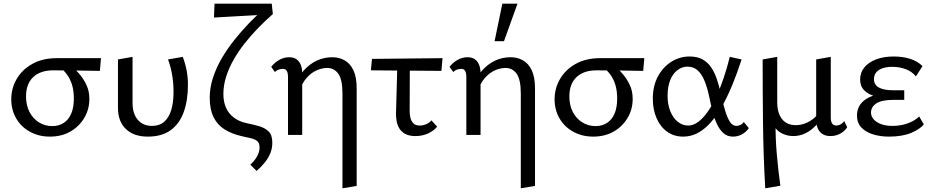

<svg xmlns="http://www.w3.org/2000/svg" viewBox="-20 -731 5042 1040"><path d="M250 9Q190 9 142 -17.5Q94 -44 67.5 -90Q41 -136 41 -193Q41 -252 70 -302.5Q99 -353 154.5 -384.5Q210 -416 288 -416H527L521 -347Q458 -348 396 -349Q334 -350 269 -350Q198 -350 159.5 -313Q121 -276 121 -209Q121 -161 139.5 -125Q158 -89 190.5 -68.5Q223 -48 263 -48Q299 -48 325.5 -65.5Q352 -83 366 -116Q380 -149 380 -197Q380 -239 370.5 -270.5Q361 -302 344 -325.5Q327 -349 305 -367L364 -374Q387 -357 409.5 -331Q432 -305 448 -271.5Q464 -238 464 -195Q464 -138 436 -91.5Q408 -45 360.5 -18Q313 9 250 9Z M780 9Q705 9 662 -32Q619 -73 619 -146V-409L698 -423V-173Q698 -115 726.5 -82Q755 -49 803 -49Q844 -49 869.5 -71.5Q895 -94 907.5 -135Q920 -176 920 -233Q920 -281 912.5 -325Q905 -369 890 -409L970 -423Q984 -386 991 -349Q998 -312 998 -272Q998 -187 975 -123.5Q952 -60 904 -25.5Q856 9 780 9Z M1370 195 1336 161Q1360 139 1373 115Q1386 91 1386 68Q1386 43 1372.5 32.5Q1359 22 1336 17Q1313 12 1287 6Q1235 -6 1196.5 -30Q1158 -54 1137 -96Q1116 -138 1116 -202Q1116 -256 1134 -311Q1152 -366 1182.5 -417.5Q1213 -469 1251 -516.5Q1289 -564 1328.5 -605Q1368 -646 1405 -678L1457 -654Q1417 -619 1378.5 -579.5Q1340 -540 1306 -497Q1272 -454 1246 -408.5Q1220 -363 1205 -316Q1190 -269 1190 -222Q1190 -180 1204 -148Q1218 -116 1246 -94.5Q1274 -73 1315 -64Q1350 -57 1382 -48Q1414 -39 1434.5 -19.5Q1455 0 1455 42Q1455 71 1445 97Q1435 123 1416 147Q1397 171 1370 195ZM1139 -636 1142 -711H1452L1458 -654Z M1835 289V-225Q1835 -300 1812.5 -331.5Q1790 -363 1752 -363Q1724 -363 1694 -349.5Q1664 -336 1639.5 -307.5Q1615 -279 1601 -235L1567 -252Q1591 -310 1623.5 -347Q1656 -384 1695.5 -402.5Q1735 -421 1780 -421Q1817 -421 1847 -404Q1877 -387 1894.5 -350Q1912 -313 1912 -252V276ZM1540 0V-315Q1540 -325 1538 -335Q1536 -345 1530 -351.5Q1524 -358 1512 -358Q1501 -358 1489.5 -354Q1478 -350 1469 -341L1449 -369Q1467 -392 1492.5 -406.5Q1518 -421 1546 -421Q1572 -421 1587.5 -409Q1603 -397 1610 -377.5Q1617 -358 1617 -334V0Z M1989 -350 1995 -412 2377 -416 2371 -347ZM2125 -115 2133 -409H2200L2199 -127Q2199 -111 2203 -93.5Q2207 -76 2218.5 -63.5Q2230 -51 2254 -51Q2271 -51 2288 -58Q2305 -65 2317 -79L2348 -45Q2330 -23 2299.5 -8.5Q2269 6 2230 6Q2195 6 2173.5 -6.5Q2152 -19 2141.5 -38Q2131 -57 2128 -77.5Q2125 -98 2125 -115Z M2801 289V-225Q2801 -300 2778.5 -331.5Q2756 -363 2718 -363Q2690 -363 2660 -349.5Q2630 -336 2605.5 -307.5Q2581 -279 2567 -235L2533 -252Q2557 -310 2589.5 -347Q2622 -384 2661.5 -402.5Q2701 -421 2746 -421Q2783 -421 2813 -404Q2843 -387 2860.5 -350Q2878 -313 2878 -252V276ZM2506 0V-315Q2506 -325 2504 -335Q2502 -345 2496 -351.5Q2490 -358 2478 -358Q2467 -358 2455.5 -354Q2444 -350 2435 -341L2415 -369Q2433 -392 2458.5 -406.5Q2484 -421 2512 -421Q2538 -421 2553.5 -409Q2569 -397 2576 -377.5Q2583 -358 2583 -334V0ZM2659 -508 2701 -711H2783L2710 -508Z M3193 9Q3133 9 3085 -17.5Q3037 -44 3010.5 -90Q2984 -136 2984 -193Q2984 -252 3013 -302.5Q3042 -353 3097.5 -384.5Q3153 -416 3231 -416H3470L3464 -347Q3401 -348 3339 -349Q3277 -350 3212 -350Q3141 -350 3102.5 -313Q3064 -276 3064 -209Q3064 -161 3082.5 -125Q3101 -89 3133.5 -68.5Q3166 -48 3206 -48Q3242 -48 3268.5 -65.5Q3295 -83 3309 -116Q3323 -149 3323 -197Q3323 -239 3313.5 -270.5Q3304 -302 3287 -325.5Q3270 -349 3248 -367L3307 -374Q3330 -357 3352.5 -331Q3375 -305 3391 -271.5Q3407 -238 3407 -195Q3407 -138 3379 -91.5Q3351 -45 3303.5 -18Q3256 9 3193 9Z M3681 9Q3630 9 3593 -18Q3556 -45 3536 -92Q3516 -139 3516 -196Q3516 -265 3543.5 -316.5Q3571 -368 3616.5 -396.5Q3662 -425 3715 -425Q3757 -425 3785 -409.5Q3813 -394 3831.5 -367Q3850 -340 3862 -305Q3874 -270 3883 -230Q3895 -175 3907 -134.5Q3919 -94 3933.5 -71.5Q3948 -49 3969 -49Q3979 -49 3990 -54Q4001 -59 4009 -70L4036 -37Q4024 -18 4001 -4.5Q3978 9 3950 9Q3920 9 3899 -9.5Q3878 -28 3863.5 -59Q3849 -90 3839.5 -128Q3830 -166 3822 -205Q3812 -253 3797.5 -290Q3783 -327 3760.5 -348.5Q3738 -370 3703 -370Q3675 -370 3650 -351.5Q3625 -333 3610.5 -297.5Q3596 -262 3596 -211Q3596 -166 3610.5 -129.5Q3625 -93 3650.5 -72Q3676 -51 3708 -51Q3735 -51 3761 -70Q3787 -89 3811.5 -123Q3836 -157 3858 -203.5Q3880 -250 3899 -306Q3918 -362 3933 -423L3997 -409Q3975 -341 3950 -279Q3925 -217 3896 -164Q3867 -111 3833.5 -72Q3800 -33 3762 -12Q3724 9 3681 9Z M4125 289Q4115 114 4113 -60.5Q4111 -235 4111 -409L4190 -423V-177Q4190 -119 4216 -86Q4242 -53 4291 -53Q4315 -53 4341 -62.5Q4367 -72 4390.5 -92Q4414 -112 4427 -144L4448 -126Q4429 -83 4401.5 -53.5Q4374 -24 4342.5 -9Q4311 6 4277 6Q4244 6 4214.5 -9Q4185 -24 4169 -55L4181 -68Q4180 15 4187.5 102.5Q4195 190 4207 275ZM4478 6Q4453 6 4436 -4.5Q4419 -15 4410 -34.5Q4401 -54 4401 -82V-409L4480 -423V-94Q4480 -73 4487.5 -62Q4495 -51 4510 -51Q4522 -51 4533 -57Q4544 -63 4553 -75L4569 -42Q4556 -21 4532 -7.5Q4508 6 4478 6Z M4795 9Q4749 9 4709.5 -3Q4670 -15 4646 -40Q4622 -65 4622 -105Q4622 -162 4670.5 -194Q4719 -226 4808 -226V-199Q4760 -199 4722 -209Q4684 -219 4661.5 -241.5Q4639 -264 4639 -300Q4639 -338 4662 -366Q4685 -394 4726 -409.5Q4767 -425 4820 -425Q4870 -425 4909.5 -412.5Q4949 -400 4977 -373L4941 -317Q4922 -342 4888 -355.5Q4854 -369 4813 -369Q4785 -369 4762.5 -362Q4740 -355 4727 -340Q4714 -325 4714 -302Q4714 -272 4740.5 -257Q4767 -242 4819 -242H4878V-190H4819Q4756 -190 4727 -171Q4698 -152 4698 -121Q4698 -101 4712.5 -84.5Q4727 -68 4753 -58.5Q4779 -49 4814 -49Q4858 -49 4896 -62.5Q4934 -76 4959 -100L4984 -57Q4963 -31 4915 -11Q4867 9 4795 9Z"/></svg>

Font: Ysabeau Office Medium
Style: Regular
Weight: 500
Designer: Christian Thalmann (Catharsis Fonts)
Version: Version 2.001;gftools[0.9.30]; featfreeze: tnum,lnum,ss02